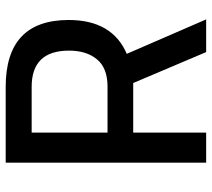

<svg xmlns="http://www.w3.org/2000/svg" viewBox="-54 -672 727 658"><g transform="rotate(-90 309.0 -343.5)"><path d="M353 -250H183V0H80V-687H340Q569 -687 569 -471Q569 -322 453 -272L571 0H459ZM464 -470Q464 -598 340 -598H183V-338H341Q404 -338 434 -374Q464 -410 464 -470Z"/></g></svg>

Font: TitilliumText
Style: Medium
Weight: 500
Designer: Accademia di Belle Arti di Urbino and others
Foundry: Accademia di Belle Arti di Urbino and others.
Version: Version 60.001